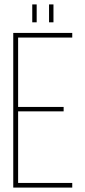

<svg xmlns="http://www.w3.org/2000/svg" viewBox="-20 -849 385 869"><path d="M126 -829H146V-748H126ZM202 -829H222V-748H202ZM62 -365H268V-345H62V-21H307V0H40V-700H307V-679H62Z"/></svg>

Font: Bebas Neue Light
Style: Regular
Weight: 300
Designer: Ryoichi Tsunekawa
Foundry: Ryoichi Tsunekawa
Version: Version 1.003;PS 001.003;hotconv 1.0.70;makeotf.lib2.5.58329